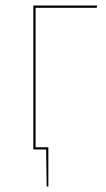

<svg xmlns="http://www.w3.org/2000/svg" viewBox="-20 -538 381 691"><path d="M108 -510V-8H154V133H148L146 0H100V-518H330L328 -510Z"/></svg>

Font: Fira Sans Compressed Eight
Style: Regular
Weight: 100
Width: 1
Designer: bBox Type GmbH & Carrois Corporate GbR & Edenspiekermann AG
Foundry: bBox Type GmbH & Carrois Corporate GbR & Edenspiekermann AG
Version: Version 4.301